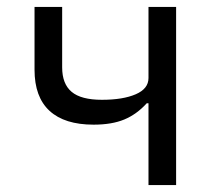

<svg xmlns="http://www.w3.org/2000/svg" viewBox="-20 -536 640 556"><path d="M410 -237H405Q376 -205 340 -190Q304 -175 251 -175Q167 -175 123.5 -215Q80 -255 80 -334V-516H160V-341Q160 -293 187.5 -270Q215 -247 275 -247Q336 -247 373 -263Q410 -279 410 -310V-516H490V0H410Z"/></svg>

Font: iA Writer Duo V
Style: Regular
Weight: 400
Designer: Mike Abbink, Paul van der Laan, Pieter van Rosmalen, Oliver Reichenstein
Foundry: Information Architects Inc.
Version: Version 2.000